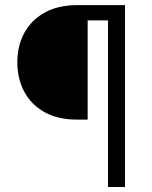

<svg xmlns="http://www.w3.org/2000/svg" viewBox="-20 -748 609 768"><path d="M475.6 -666.5H330.6V-269.5H289.6Q211.9 -269.5 158.4 -299.3Q105 -329.1 77.1 -381.1Q49.3 -433.1 49.3 -499Q49.3 -564.5 77.1 -616Q105 -667.5 158.4 -697.5Q211.9 -727.5 289.6 -727.5H475.6ZM412.1 0V-727.5H480V0Z"/></svg>

Font: Inter 20pt Light
Style: Regular
Weight: 300
Version: Version 4.001;git-66647c0bb